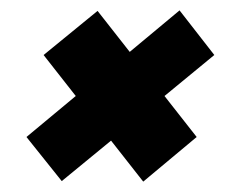

<svg xmlns="http://www.w3.org/2000/svg" viewBox="-20 -492 434 370"><path d="M194 -221 99 -143 31 -228 126 -307 64 -386 168 -471 230 -392 326 -472 393 -386 297 -307 359 -228 256 -142Z"/></svg>

Font: Prompt Semibold
Style: Italic
Weight: 600
Italic angle: -12°
Designer: Katatrad Team
Foundry: CadsonDemak
Version: Version 1.000